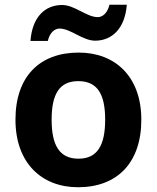

<svg xmlns="http://www.w3.org/2000/svg" viewBox="-20 -777 659 807"><path d="M108 -605H181C189 -640 210 -657 230 -657C277 -657 327 -606 380 -606C448 -606 505 -654 513 -757H440C432 -722 411 -705 391 -705C344 -705 294 -756 241 -756C172 -756 116 -709 108 -605ZM574 -274C574 -455 464 -556 311 -556C146 -556 45 -455 45 -274C45 -92 155 10 308 10C472 10 574 -92 574 -274ZM197 -274C197 -382 230 -436 309 -436C389 -436 422 -382 422 -274C422 -166 389 -110 310 -110C230 -110 197 -166 197 -274Z"/></svg>

Font: Noto Sans Adlam
Style: Bold
Weight: 700
Designer: Mark Jamra, Neil Patel
Foundry: JamraPatel LLC
Version: Version 3.001